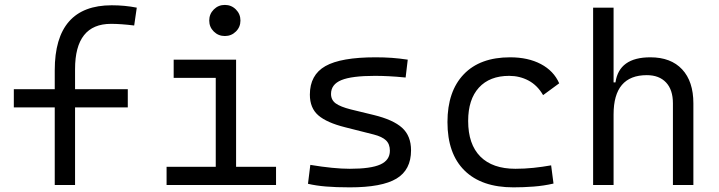

<svg xmlns="http://www.w3.org/2000/svg" viewBox="-20 -764 2970 793"><path d="M206.1 0V-320.3H37.1V-395.5H206.1V-473.6Q206.1 -742.2 441.4 -742.2Q495.6 -742.2 544.9 -732.4L534.2 -658.7Q479 -665.5 438.5 -665.5Q290 -665.5 290 -478.5V-395.5H507.8V-320.3H290V0Z M668 0V-75.2H871.1V-442.4H697.3V-517.6H955.1V-75.2H1120.1V0ZM908.7 -615.2Q881.8 -615.2 863 -633.8Q844.2 -652.3 844.2 -679.2Q844.2 -706.1 863 -724.9Q881.8 -743.7 908.7 -743.7Q935.5 -743.7 954.3 -724.9Q973.1 -706.1 973.1 -679.2Q973.1 -652.3 954.3 -633.8Q935.5 -615.2 908.7 -615.2Z M1424.8 9.8Q1367.2 9.8 1326.2 6.3Q1285.2 2.9 1252 -4.9L1261.7 -83Q1358.9 -66.9 1424.8 -66.9Q1511.7 -66.9 1551 -84.7Q1590.3 -102.5 1590.3 -141.6Q1590.3 -168.9 1574.2 -184.3Q1558.1 -199.7 1523.4 -208.5L1405.8 -238.3Q1329.6 -257.3 1294.7 -287.6Q1259.8 -317.9 1259.8 -373Q1259.8 -454.6 1324 -491Q1388.2 -527.3 1531.2 -527.3Q1566.9 -527.3 1597.9 -525.1Q1628.9 -522.9 1664.1 -517.6L1655.3 -443.8Q1615.2 -447.8 1585.4 -449.2Q1555.7 -450.7 1528.3 -450.7Q1432.6 -450.7 1389.9 -433.1Q1347.2 -415.5 1347.2 -376Q1347.2 -351.1 1366.7 -336.9Q1386.2 -322.8 1429.2 -312L1523.4 -289.1Q1604 -269.5 1640.9 -236.1Q1677.7 -202.6 1677.7 -143.1Q1677.7 -62.5 1617.7 -26.4Q1557.6 9.8 1424.8 9.8Z M2100.6 9.8Q1969.2 9.8 1898.7 -59.6Q1828.1 -128.9 1828.1 -259.8Q1828.1 -386.7 1895.3 -457Q1962.4 -527.3 2086.9 -527.3Q2161.1 -527.3 2214.1 -499.3Q2267.1 -471.2 2289.6 -419.9L2223.1 -371.1Q2199.7 -411.6 2163.1 -431.2Q2126.5 -450.7 2083 -450.7Q2002.4 -450.7 1958 -402.1Q1913.6 -353.5 1913.6 -264.6Q1913.6 -168 1963.9 -117.4Q2014.2 -66.9 2108.9 -66.9Q2146.5 -66.9 2183.6 -70.8Q2220.7 -74.7 2256.3 -81.1L2266.1 -5.9Q2226.1 3.4 2183.6 6.6Q2141.1 9.8 2100.6 9.8Z M2759.3 0V-337.4Q2759.3 -393.1 2731 -423.3Q2702.6 -453.6 2651.4 -453.6Q2514.2 -453.6 2514.2 -291.5V0H2429.7V-732.4H2514.2V-423.8H2522Q2537.1 -527.3 2666 -527.3Q2751 -527.3 2797.4 -477.5Q2843.8 -427.7 2843.8 -336.9V0Z"/></svg>

Font: Cascadia Mono NF SemiLight
Style: Regular
Weight: 350
Monospace: yes
Designer: Aaron Bell
Foundry: Saja Typeworks
Version: Version 2404.023; ttfautohint (v1.8.4)